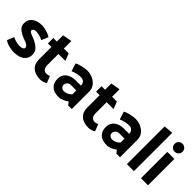

<svg xmlns="http://www.w3.org/2000/svg" viewBox="115 -1593 2500 2500"><g transform="rotate(45 1365.0 -343.0)"><path d="M347 -354Q312 -370 282 -378.5Q252 -387 218 -387Q193 -387 179.5 -377.5Q166 -368 166 -351Q166 -339 182.5 -328Q199 -317 236 -304Q297 -282 349 -242.5Q401 -203 401 -140Q401 -68 349.5 -28Q298 12 199 12Q168 12 116.5 0Q65 -12 31 -38L70 -132Q105 -116 137.5 -107.5Q170 -99 197 -99Q233 -99 252 -109Q271 -119 271 -135Q271 -155 252 -171Q233 -187 192 -200Q134 -219 82.5 -254.5Q31 -290 31 -350Q31 -419 82 -458.5Q133 -498 220 -498Q251 -498 300 -485Q349 -472 386 -447Z M794 -10Q778 3 748.5 11.5Q719 20 696 20Q606 20 554.5 -25.5Q503 -71 503 -155V-384H438V-484H503V-599L632 -622V-484H720L760 -384H632V-178Q632 -140 650 -115.5Q668 -91 703 -91Q716 -91 729 -94Q742 -97 756 -104Z M963 -145Q963 -124 980 -107.5Q997 -91 1025 -91Q1052 -91 1079.5 -103Q1107 -115 1132 -139V-213H1034Q1000 -213 981.5 -192Q963 -171 963 -145ZM1027 12Q938 12 895 -31.5Q852 -75 852 -145Q852 -220 903 -260Q954 -300 1036 -300H1131Q1130 -337 1109.5 -357.5Q1089 -378 1053 -378Q1019 -378 979 -368.5Q939 -359 912 -346L877 -454Q905 -473 962.5 -485.5Q1020 -498 1051 -498Q1138 -498 1200 -447.5Q1262 -397 1262 -319V0H1195L1163 -41Q1136 -20 1099.5 -4Q1063 12 1027 12Z M1682 -10Q1666 3 1636.5 11.5Q1607 20 1584 20Q1494 20 1442.5 -25.5Q1391 -71 1391 -155V-384H1326V-484H1391V-599L1520 -622V-484H1608L1648 -384H1520V-178Q1520 -140 1538 -115.5Q1556 -91 1591 -91Q1604 -91 1617 -94Q1630 -97 1644 -104Z M1851 -145Q1851 -124 1868 -107.5Q1885 -91 1913 -91Q1940 -91 1967.5 -103Q1995 -115 2020 -139V-213H1922Q1888 -213 1869.5 -192Q1851 -171 1851 -145ZM1915 12Q1826 12 1783 -31.5Q1740 -75 1740 -145Q1740 -220 1791 -260Q1842 -300 1924 -300H2019Q2018 -337 1997.5 -357.5Q1977 -378 1941 -378Q1907 -378 1867 -368.5Q1827 -359 1800 -346L1765 -454Q1793 -473 1850.5 -485.5Q1908 -498 1939 -498Q2026 -498 2088 -447.5Q2150 -397 2150 -319V0H2083L2051 -41Q2024 -20 1987.5 -4Q1951 12 1915 12Z M2406 -706V0H2277V-695Z M2601 -700Q2632 -700 2653.5 -679Q2675 -658 2675 -627Q2675 -596 2653.5 -575Q2632 -554 2601 -554Q2571 -554 2550 -575Q2529 -596 2529 -627Q2529 -658 2550 -679Q2571 -700 2601 -700ZM2666 -485V0H2536V-485Z"/></g></svg>

Font: Palanquin
Style: Bold
Weight: 700
Designer: Pria Ravichandran
Version: Version 1.0.4